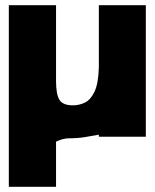

<svg xmlns="http://www.w3.org/2000/svg" viewBox="-20 -520 596 740"><path d="M14 200V-500H196V-207Q196 -157 209 -135.5Q222 -114 261 -114Q285 -114 307 -124.5Q329 -135 344 -166Q359 -197 361 -260V-500H542V7H361V-1Q335 4 307 8.5Q279 13 247 13Q222 13 196 26V200Z"/></svg>

Font: Panamera Black
Style: Regular
Weight: 900
Designer: Bastien Sozeau
Foundry: NBR — Bastien Sozeau
Version: Version 3.002; ttfautohint (v1.8.4.7-5d5b);gftools[0.9.33]